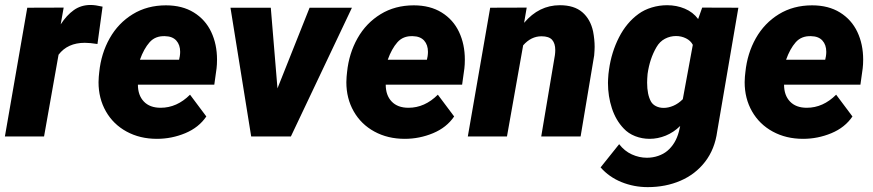

<svg xmlns="http://www.w3.org/2000/svg" viewBox="-25 -560 3584 788"><path d="M215.3 -335.4 155.8 0H-4.9L86.9 -528.3L236.3 -528.8L224.1 -460Q248.5 -497.6 278.1 -518.6Q307.6 -539.6 346.7 -539.6Q366.2 -539.6 396 -532.7L375 -379.4Q343.8 -384.3 323.2 -384.3Q252.4 -384.3 215.3 -335.4Z M821.8 -82Q791 -36.6 735.4 -13.4Q679.7 9.8 619.1 9.8Q549.3 9.8 494.6 -20Q439.9 -49.8 409.7 -102.8Q379.4 -155.8 379.4 -222.7Q379.4 -230.5 380.4 -245.1L382.3 -264.2Q390.1 -340.8 425.3 -403.1Q460.4 -465.3 519.8 -501.7Q579.1 -538.1 656.2 -538.1Q723.1 -538.1 770.5 -508.8Q817.9 -479.5 841.8 -429Q865.7 -378.4 865.7 -315.4Q865.7 -295.4 863.8 -279.3L854.5 -212.4H541Q541 -168.9 565.4 -143.3Q589.8 -117.7 634.3 -117.7Q701.2 -117.7 754.9 -171.4ZM549.3 -314.9H710L712.9 -329.1Q714.4 -338.9 714.4 -347.2Q714.4 -376 698.5 -393.6Q682.6 -411.1 651.9 -411.6Q612.3 -413.1 588.9 -386.5Q565.4 -359.9 549.3 -314.9Z M1419.4 -528.3 1168.9 0H1005.9L920.9 -528.3H1086.4L1113.8 -197.3L1245.6 -528.3Z M1838.9 -82Q1808.1 -36.6 1752.4 -13.4Q1696.8 9.8 1636.2 9.8Q1566.4 9.8 1511.7 -20Q1457 -49.8 1426.8 -102.8Q1396.5 -155.8 1396.5 -222.7Q1396.5 -230.5 1397.5 -245.1L1399.4 -264.2Q1407.2 -340.8 1442.4 -403.1Q1477.5 -465.3 1536.9 -501.7Q1596.2 -538.1 1673.3 -538.1Q1740.2 -538.1 1787.6 -508.8Q1835 -479.5 1858.9 -429Q1882.8 -378.4 1882.8 -315.4Q1882.8 -295.4 1880.9 -279.3L1871.6 -212.4H1558.1Q1558.1 -168.9 1582.5 -143.3Q1606.9 -117.7 1651.4 -117.7Q1718.3 -117.7 1772 -171.4ZM1566.4 -314.9H1727.1L1730 -329.1Q1731.4 -338.9 1731.4 -347.2Q1731.4 -376 1715.6 -393.6Q1699.7 -411.1 1668.9 -411.6Q1629.4 -413.1 1606 -386.5Q1582.5 -359.9 1566.4 -314.9Z M2122.1 -374 2055.7 0H1895L1986.8 -528.3L2136.7 -528.8L2126 -466.3Q2187 -538.6 2272.9 -538.6Q2331.5 -538.6 2365 -509.8Q2398.4 -481 2409.2 -430.7Q2415.5 -397.5 2415.5 -367.7Q2415.5 -356 2413.6 -332.5L2357.9 0H2196.3L2252.4 -333.5Q2253.9 -344.7 2253.9 -354.5Q2253.9 -381.8 2241 -396.5Q2228 -411.1 2197.3 -411.1Q2154.8 -411.1 2122.1 -374Z M2918.5 -20.5Q2908.7 52.2 2868.9 103.8Q2829.1 155.3 2768.1 181.6Q2707 208 2633.3 208Q2577.1 208 2526.1 187.5Q2475.1 167 2439.9 127L2516.1 31.7Q2538.1 60.1 2568.1 73.7Q2598.1 87.4 2629.9 87.4Q2654.3 87.4 2676.3 79.8Q2698.2 72.3 2713.9 59.1Q2748 30.3 2761.2 -19.5L2766.6 -43Q2739.7 -16.6 2707.3 -3.4Q2674.8 9.8 2641.1 9.8Q2609.9 9.8 2581.8 -1.2Q2553.7 -12.2 2534.7 -32.7Q2502.4 -66.4 2486.3 -115.7Q2470.2 -165 2470.2 -219.7Q2470.2 -231.9 2472.2 -256.3L2474.6 -274.9Q2484.4 -345.7 2515.4 -406.5Q2546.4 -467.3 2595.7 -502.9Q2619.1 -520 2649.9 -529.3Q2680.7 -538.6 2712.9 -538.6Q2752 -538.6 2785.6 -524.4Q2819.3 -510.3 2840.3 -481.9L2856.9 -528.8L3005.4 -528.3ZM2630.9 -220.7Q2630.9 -171.9 2646.5 -143.6Q2653.3 -131.3 2667.2 -124.3Q2681.2 -117.2 2698.7 -117.2Q2718.3 -117.2 2738.8 -126Q2759.3 -134.8 2777.3 -152.8L2818.4 -376Q2809.6 -393.1 2790.5 -402.6Q2771.5 -412.1 2749.5 -412.1Q2725.6 -412.1 2704.1 -400.9Q2682.6 -389.6 2669.4 -366.7Q2641.6 -319.3 2632.8 -256.8Q2630.9 -235.4 2630.9 -220.7Z M3473.6 -82Q3442.9 -36.6 3387.2 -13.4Q3331.5 9.8 3271 9.8Q3201.2 9.8 3146.5 -20Q3091.8 -49.8 3061.5 -102.8Q3031.2 -155.8 3031.2 -222.7Q3031.2 -230.5 3032.2 -245.1L3034.2 -264.2Q3042 -340.8 3077.1 -403.1Q3112.3 -465.3 3171.6 -501.7Q3231 -538.1 3308.1 -538.1Q3375 -538.1 3422.4 -508.8Q3469.7 -479.5 3493.7 -429Q3517.6 -378.4 3517.6 -315.4Q3517.6 -295.4 3515.6 -279.3L3506.3 -212.4H3192.9Q3192.9 -168.9 3217.3 -143.3Q3241.7 -117.7 3286.1 -117.7Q3353 -117.7 3406.7 -171.4ZM3201.2 -314.9H3361.8L3364.7 -329.1Q3366.2 -338.9 3366.2 -347.2Q3366.2 -376 3350.3 -393.6Q3334.5 -411.1 3303.7 -411.6Q3264.2 -413.1 3240.7 -386.5Q3217.3 -359.9 3201.2 -314.9Z"/></svg>

Font: Mardoto Black
Style: Italic
Weight: 900
Italic angle: -12°
Designer: Christian Robertson, Vahan Hovhannisyan
Foundry: Google
Version: Version 1.000